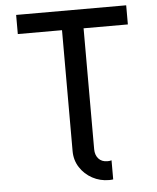

<svg xmlns="http://www.w3.org/2000/svg" viewBox="-59 -773 809 987"><g transform="rotate(-5 345.5 -279.5)"><path d="M484.9 64.5V163.1Q475.1 164.6 463.9 164.6Q417 164.6 377.4 143.1Q337.9 121.6 313.7 84.2Q289.6 46.9 289.6 0V-624H61.5V-722.7H629.4V-624H400.9V0Q400.9 29.8 417.5 48.6Q434.1 67.4 463.9 67.4Q475.6 67.4 484.9 64.5Z"/></g></svg>

Font: Giphurs Medium
Style: Regular
Weight: 500
Version: Version 0.920; ttfautohint (v1.8.4.7-5d5b)